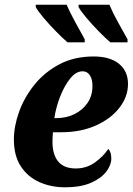

<svg xmlns="http://www.w3.org/2000/svg" viewBox="-20 -786 564 816"><path d="M256 10Q197 10 147.5 -12Q98 -34 68.5 -79Q39 -124 39 -193Q39 -249 61 -310.5Q83 -372 126 -425.5Q169 -479 232 -512.5Q295 -546 378 -546Q447 -546 485.5 -515Q524 -484 524 -429Q524 -375 487.5 -328Q451 -281 387 -252.5Q323 -224 241 -224H205Q204 -214 203.5 -203.5Q203 -193 203 -183Q203 -129 227.5 -99.5Q252 -70 302 -70Q348 -70 384 -96Q420 -122 440 -153Q453 -141 453 -112Q453 -85 432 -57Q411 -29 367.5 -9.5Q324 10 256 10ZM219 -284Q262 -284 296.5 -301Q331 -318 352 -348.5Q373 -379 373 -421Q373 -449 362 -466Q351 -483 331 -483Q303 -483 278.5 -452.5Q254 -422 236 -376.5Q218 -331 211 -284ZM449 -606Q428 -624 400 -652.5Q372 -681 347.5 -710Q323 -739 314 -756V-766H445Q459 -732 481 -692.5Q503 -653 522 -619V-606ZM267 -606Q246 -624 218 -652.5Q190 -681 165.5 -710Q141 -739 132 -756V-766H263Q278 -732 299.5 -692.5Q321 -653 340 -619V-606Z"/></svg>

Font: Noto Serif SemiCondensed ExtraBold
Style: Italic
Weight: 800
Width: 4
Italic angle: -12°
Designer: Monotype Design Team
Foundry: Monotype Imaging Inc.
Version: Version 2.014; ttfautohint (v1.8.4.7-5d5b)